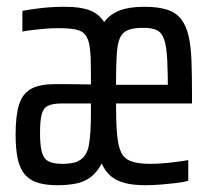

<svg xmlns="http://www.w3.org/2000/svg" viewBox="-20 -538 624 566"><path d="M149 8Q115 8 91 0.5Q67 -7 52.5 -24.5Q38 -42 32 -71Q26 -100 26 -142Q26 -198 36.5 -230.5Q47 -263 72.5 -276.5Q98 -290 142 -290Q159 -290 177.5 -290Q196 -290 214 -289.5Q232 -289 248 -289V-329Q248 -371 245 -396Q242 -421 232.5 -434Q223 -447 203.5 -451Q184 -455 152 -455Q133 -455 115 -453.5Q97 -452 79.5 -450Q62 -448 46 -445V-506Q72 -511 104 -514.5Q136 -518 172 -518Q216 -518 243.5 -508Q271 -498 287 -473Q304 -496 332.5 -507Q361 -518 405 -518Q446 -518 472.5 -509.5Q499 -501 514 -481.5Q529 -462 536 -431.5Q543 -401 544.5 -358Q546 -315 546 -256V-233H322Q322 -179 325 -143.5Q328 -108 337 -89Q346 -70 367 -62.5Q388 -55 423 -55Q439 -55 458.5 -56.5Q478 -58 498 -60.5Q518 -63 535 -66V-5Q521 -1 500 1.5Q479 4 455 6Q431 8 408 8Q373 8 348 1.5Q323 -5 306.5 -19Q290 -33 280 -56Q266 -30 247.5 -16Q229 -2 204.5 3Q180 8 149 8ZM164 -55Q183 -55 198 -58.5Q213 -62 224.5 -73Q236 -84 241 -105Q245 -126 246.5 -149Q248 -172 248 -201V-233H162Q136 -233 122 -226.5Q108 -220 103 -201.5Q98 -183 98 -146Q98 -111 103 -91Q108 -71 122 -63Q136 -55 164 -55ZM475 -256Q475 -322 473 -361.5Q471 -401 464 -421.5Q457 -442 442.5 -449Q428 -456 402 -456Q374 -456 357.5 -449.5Q341 -443 333.5 -426Q326 -409 324 -376Q322 -343 322 -288H504Z"/></svg>

Font: Saira ExtraCondensed Medium
Style: Regular
Weight: 500
Width: 2
Designer: Hector Gatti with collaboration of the Omnibus-Type team
Foundry: Omnibus-Type
Version: Version 1.101